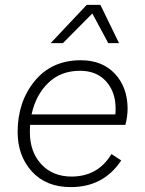

<svg xmlns="http://www.w3.org/2000/svg" viewBox="-20 -755 591 784"><path d="M357 -700 237 -579H187L334 -735H390L466 -579H422ZM492 -245H103Q102 -235 102 -215Q102 -135 148.5 -84.5Q195 -34 273 -34Q381 -35 435 -126L475 -100Q403 9 269 9Q168 9 110 -55Q52 -119 52 -216Q52 -339 121.5 -424Q191 -509 310 -509Q398 -509 449.5 -453.5Q501 -398 501 -311Q501 -280 492 -245ZM307 -466Q228 -466 177 -416.5Q126 -367 109 -288H451Q452 -296 452 -312Q452 -380 413 -423Q374 -466 307 -466Z"/></svg>

Font: Elaine Sans Light
Style: Italic
Weight: 300
Italic angle: -13°
Designer: Wei Huang
Foundry: Wei Huang
Version: Version 2.001;December 24, 2019;FontCreator 12.0.0.2547 64-b